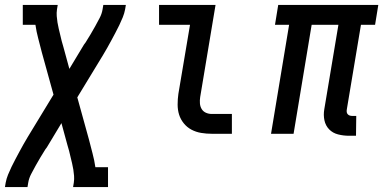

<svg xmlns="http://www.w3.org/2000/svg" viewBox="-45 -540 1565 775"><path d="M-25 215 -22 197Q-19 181 -12.5 165Q-6 149 1.5 133.5Q9 118 17 103Q25 88 33 73Q41 58 49.5 43Q58 28 67 13L171 -158L124 -328Q117 -356 109.5 -384Q102 -412 98 -440H47V-520H188L185 -502Q183 -488 184 -475Q185 -462 187 -449.5Q189 -437 192 -424.5Q195 -412 198 -399.5Q201 -387 204 -374.5Q207 -362 211 -350L235 -262L294 -360Q296 -362 297 -364Q298 -366 300 -368Q310 -384 320 -400.5Q330 -417 339 -433.5Q348 -450 357 -467Q366 -484 369 -502L372 -520H463L460 -502Q457 -486 450.5 -470Q444 -454 436.5 -438.5Q429 -423 421 -408Q413 -393 405 -378Q397 -363 388.5 -348Q380 -333 371 -318L267 -147L314 23Q321 51 328.5 79Q336 107 340 135H391V215H250L253 197Q255 183 254 170Q253 157 251 144.5Q249 132 246 119.5Q243 107 240 94.5Q237 82 234 69.5Q231 57 227 45L203 -43L144 55Q142 57 141 59Q140 61 138 63Q128 79 118 95.5Q108 112 99 128.5Q90 145 81 162Q72 179 69 197L66 215Z M810 0Q788 0 767 -3.5Q746 -7 728 -16.5Q710 -26 697 -42Q684 -58 678 -77Q672 -96 672 -118Q672 -140 675 -161L722 -440H597V-520H825L763 -148Q761 -135 762 -122.5Q763 -110 769 -100Q775 -90 786 -85Q797 -80 810 -80H891V0Z M1364 8Q1341 8 1319.5 2.5Q1298 -3 1283.5 -18Q1269 -33 1264.5 -54.5Q1260 -76 1264 -99L1321 -440H1213L1140 0H1049L1122 -440H1065L1078 -520H1482L1469 -440H1412L1355 -99Q1354 -93 1354.5 -88Q1355 -83 1358.5 -79Q1362 -75 1367 -73.5Q1372 -72 1378 -72H1393L1392 8Z"/></svg>

Font: Iosevka Curly Slab Medium
Style: Italic
Weight: 500
Italic angle: -9°
Monospace: yes
Designer: Belleve Invis
Foundry: Belleve Invis
Version: Version 22.1.2; ttfautohint (v1.8.4)